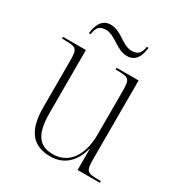

<svg xmlns="http://www.w3.org/2000/svg" viewBox="-169 -825 894 953"><g transform="rotate(30 277.5 -348.5)"><path d="M337 -612C390 -612 405 -658 410 -701H400C395 -672 387 -646 344 -646C289 -646 254 -707 191 -707C137 -707 122 -657 117 -616H127C131 -645 139 -673 182 -673C237 -673 275 -612 337 -612ZM257 10C331 10 385 -37 406 -119H408V0H535V-10H518C456 -10 448 -17 448 -88V-536H322V-526H332C401 -526 406 -519 406 -445V-202C406 -90 358 -6 262 -6C173 -6 146 -67 146 -180V-536H15V-526H30C98 -526 105 -519 105 -450V-184C105 -49 156 10 257 10Z"/></g></svg>

Font: Noto Serif Display SemiCondensed ExtraLight
Style: Regular
Weight: 200
Width: 4
Designer: Monotype Design Team
Foundry: Monotype Imaging Inc.
Version: Version 2.009